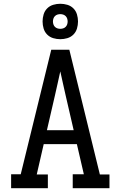

<svg xmlns="http://www.w3.org/2000/svg" viewBox="-20 -999 640 1019"><path d="M234 0H39V-74H90L252 -735H348L510 -73H561V0H366V-74H425L388 -234H212L175 -73H234ZM229 -308H371L329 -490Q322 -522 314.5 -554.5Q307 -587 300 -620Q293 -587 285.5 -554.5Q278 -522 271 -490ZM300 -791Q281 -791 262.5 -796.5Q244 -802 230.5 -815.5Q217 -829 211.5 -847.5Q206 -866 206 -885Q206 -904 211.5 -922.5Q217 -941 230.5 -954.5Q244 -968 262.5 -973.5Q281 -979 300 -979Q319 -979 337.5 -973.5Q356 -968 369.5 -954.5Q383 -941 388.5 -922.5Q394 -904 394 -885Q394 -866 388.5 -847.5Q383 -829 369.5 -815.5Q356 -802 337.5 -796.5Q319 -791 300 -791ZM300 -846Q308 -846 315.5 -848.5Q323 -851 328.5 -856.5Q334 -862 336.5 -869.5Q339 -877 339 -885Q339 -893 336.5 -900.5Q334 -908 328.5 -913.5Q323 -919 315.5 -921.5Q308 -924 300 -924Q292 -924 284.5 -921.5Q277 -919 271.5 -913.5Q266 -908 263.5 -900.5Q261 -893 261 -885Q261 -877 263.5 -869.5Q266 -862 271.5 -856.5Q277 -851 284.5 -848.5Q292 -846 300 -846Z"/></svg>

Font: Iosevka HT Extended
Style: Regular
Weight: 400
Width: 7
Monospace: yes
Designer: Belleve Invis
Foundry: Belleve Invis
Version: Version 32.3.0; ttfautohint (v1.8.4)